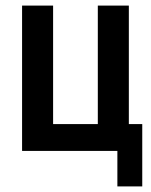

<svg xmlns="http://www.w3.org/2000/svg" viewBox="-20 -540 540 687"><path d="M400 127V0H59V-520H170V-96H330V-520H441V-96H489V127Z"/></svg>

Font: Zed Mono
Style: Bold
Weight: 700
Monospace: yes
Designer: Belleve Invis
Foundry: Belleve Invis
Version: Version 1.0.0; ttfautohint (v1.8.4)